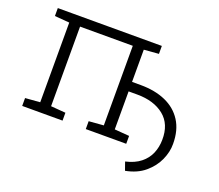

<svg xmlns="http://www.w3.org/2000/svg" viewBox="-112 -686 1111 974"><g transform="rotate(20 444.0 -198.5)"><path d="M647 130.9 631.3 86.4Q680.7 75.2 711.4 50.5Q742.2 25.9 756.3 -7.8Q770.5 -41.5 771 -80.6Q772.5 -166 717.8 -210Q663.1 -253.9 573.2 -253.9H526.4V-48.8L606 -42.5V0H387.7V-42.5L467.3 -48.8V-478.5H182.6V-48.8L262.2 -42.5V0H44.4V-42.5L124 -48.8V-479L44.4 -485.4V-528.3H124H606V-485.4L526.4 -479V-305.2H573.2Q650.4 -305.2 708 -279.8Q765.6 -254.4 797.6 -204.3Q829.6 -154.3 829.6 -80.6Q830.1 -37.6 810.3 6.6Q790.5 50.8 750 85Q709.5 119.1 647 130.9Z"/></g></svg>

Font: Roboto Slab LO Light
Style: Regular
Weight: 300
Designer: Google
Version: Version 2.000